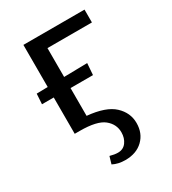

<svg xmlns="http://www.w3.org/2000/svg" viewBox="-154 -499 696 778"><g transform="rotate(-30 194.0 -110.5)"><path d="M156 -356V-221L265 -223L261 -169H156V-39Q242 -31 279.5 4Q317 39 317 87Q317 135 286 165Q255 195 203 195Q170 195 145 182L155 148Q176 154 192 154Q217 154 231 135Q245 116 245 89Q245 51 213.5 25.5Q182 0 101 0H78V-170H23L26 -218L78 -219V-416H364V-356Z"/></g></svg>

Font: Ysabeau Infant Medium
Style: Regular
Weight: 500
Designer: Christian Thalmann (Catharsis Fonts)
Version: Version 0.003